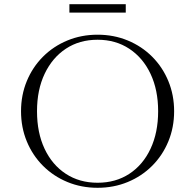

<svg xmlns="http://www.w3.org/2000/svg" viewBox="-20 -879 928 913"><path d="M80 -350Q80 -427 107.5 -493.5Q135 -560 184.5 -609.5Q234 -659 300.5 -686.5Q367 -714 444 -714Q521 -714 587.5 -686.5Q654 -659 703.5 -609.5Q753 -560 780.5 -493.5Q808 -427 808 -350Q808 -273 780.5 -206.5Q753 -140 703.5 -90.5Q654 -41 587.5 -13.5Q521 14 444 14Q367 14 300.5 -13.5Q234 -41 184.5 -90.5Q135 -140 107.5 -206.5Q80 -273 80 -350ZM156 -350Q156 -248 192 -171.5Q228 -95 293 -52.5Q358 -10 444 -10Q530 -10 595 -52.5Q660 -95 696 -172Q732 -249 732 -350Q732 -451 696 -527.5Q660 -604 595 -647Q530 -690 444 -690Q358 -690 293.5 -647.5Q229 -605 192.5 -528.5Q156 -452 156 -350ZM310 -819V-859H578V-819Z"/></svg>

Font: Aboreto
Style: Regular
Weight: 400
Designer: Dominik Jáger
Foundry: Dominik Jáger
Version: Version 1.001; ttfautohint (v1.8.4.7-5d5b)